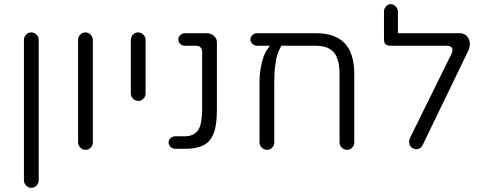

<svg xmlns="http://www.w3.org/2000/svg" viewBox="-20 -728 2351 928"><path d="M131.8 179.7Q150.4 179.7 161.1 163.1Q167 154.3 167 143.6V-535.2Q167 -549.8 156.2 -560.5Q145.5 -571.3 130.9 -571.3Q116.2 -571.3 106 -560.5Q95.7 -549.8 95.7 -535.2V143.6Q95.7 158.2 106.4 168.9Q117.2 179.7 131.8 179.7Z M393.6 -3.9Q408.2 -3.9 418.5 -14.6Q428.7 -25.4 428.7 -40V-535.2Q428.7 -549.8 418 -560.5Q407.2 -571.3 392.6 -571.3Q377.9 -571.3 367.7 -560.5Q357.4 -549.8 357.4 -535.2V-40Q357.4 -25.4 368.2 -14.6Q378.9 -3.9 393.6 -3.9Z M683.6 -276.4V-535.2Q683.6 -549.8 672.9 -560.5Q662.1 -571.3 647.5 -571.3Q637.7 -571.3 632.8 -568.4Q612.3 -555.7 612.3 -535.2V-276.4Q612.3 -261.7 623 -251Q633.8 -240.2 648.4 -240.2Q663.1 -240.2 673.3 -251Q683.6 -261.7 683.6 -276.4Z M828.1 -8.8H873Q953.1 -8.8 987.3 -43Q1003.9 -59.6 1013.7 -85.9Q1028.3 -125 1028.3 -198.2V-524.4Q1028.3 -542 1014.2 -554.7Q1000 -567.4 978.5 -567.4H875Q860.4 -567.4 851.1 -558.1Q841.8 -548.8 841.8 -537.1Q841.8 -524.4 851.6 -515.6Q861.3 -506.8 875 -506.8H927.7Q941.4 -506.8 949.2 -499Q957 -491.2 957 -477.5V-198.2Q957 -129.9 938.5 -100.6Q918 -69.3 873 -69.3H828.1Q813.5 -69.3 802.7 -59.6Q794.9 -50.8 794.9 -39.1Q794.9 -26.4 804.7 -17.6Q814.5 -8.8 828.1 -8.8Z M1507.8 -567.4H1223.6Q1209 -567.4 1199.7 -558.1Q1190.4 -548.8 1190.4 -537.1Q1190.4 -524.4 1200.2 -515.6Q1210 -506.8 1223.6 -506.8H1284.2L1273.4 -491.2Q1249 -457 1239.3 -394.5Q1234.4 -366.2 1234.4 -336.9V-40Q1234.4 -25.4 1245.1 -14.6Q1255.9 -3.9 1270.5 -3.9Q1285.2 -3.9 1295.4 -14.6Q1305.7 -25.4 1305.7 -40V-332Q1305.7 -419.9 1322.3 -468.8Q1328.1 -486.3 1339.8 -506.8H1507.8Q1565.4 -506.8 1593.3 -475.1Q1621.1 -443.4 1621.1 -368.2V-40Q1621.1 -25.4 1631.8 -14.6Q1642.6 -3.9 1657.2 -3.9Q1671.9 -3.9 1682.1 -14.6Q1692.4 -25.4 1692.4 -40V-368.2Q1692.4 -472.7 1643.6 -521.5Q1597.7 -567.4 1507.8 -567.4Z M1991.2 -6.8Q2008.8 -6.8 2019.5 -21.5Q2021.5 -24.4 2022.5 -26.4L2242.2 -480.5Q2251 -496.1 2251 -516.6Q2251 -537.1 2237.3 -552.7Q2223.6 -567.4 2203.1 -567.4H1903.3V-671.9Q1903.3 -686.5 1892.6 -697.3Q1881.8 -708 1869.1 -708Q1855.5 -708 1845.7 -697.3Q1835.9 -686.5 1835.9 -671.9V-540Q1835.9 -520.5 1843.8 -513.7Q1851.6 -506.8 1871.1 -506.8H2140.6Q2161.1 -505.9 2166 -493.2Q2167 -488.3 2167 -484.4Q2167 -477.5 2163.1 -469.7L1960.9 -59.6Q1957 -48.8 1957 -43.9Q1957 -39.1 1958 -36.1Q1960.9 -18.6 1975.6 -10.7Q1983.4 -6.8 1991.2 -6.8Z"/></svg>

Font: FakePearl
Style: ExtraLight
Weight: 300
Version: Version 1.2